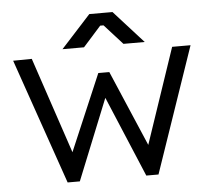

<svg xmlns="http://www.w3.org/2000/svg" viewBox="-50 -745 882 800"><g transform="rotate(-5 390.5 -345.5)"><path d="M252 0H201L19 -525L97 -526L241 -97L221 -98L368 -443H414L562 -97L539 -96L684 -525H761L581 0H530L377 -364L398 -362ZM318 -555H228L352 -691H449L572 -555H483L407 -639H393Z"/></g></svg>

Font: Rilu
Style: Regular
Weight: 500
Designer: Alí Sinisterra
Foundry: Alí Sinisterra
Version: 0.1